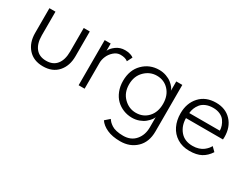

<svg xmlns="http://www.w3.org/2000/svg" viewBox="-67 -857 1936 1512"><g transform="rotate(30 901.0 -101.0)"><path d="M109 -195.5Q109 -121.5 141.8 -80Q174.5 -38.5 237.5 -38.5Q300.5 -38.5 333.2 -80Q366 -121.5 366 -195.5V-410.5H421V-185.5Q421 -97.5 372.5 -42.8Q324 12 237.5 12Q151.5 12 102.8 -42.8Q54 -97.5 54 -185.5V-410.5H109Z M611 0H556.5V-410.5H611V-345Q622 -371.5 656.5 -397Q691 -422.5 737 -422.5Q763.5 -422.5 784.8 -415.8Q806 -409 815 -400.5L791 -353.5Q768 -373 723.5 -373Q691.5 -373 664.5 -349.5Q637.5 -326 624.2 -295Q611 -264 611 -235.5Z M1059.5 219Q987.5 219 939 196.8Q890.5 174.5 867 139.5L908.5 103Q917 115.5 926 124.8Q935 134 952 145.5Q969 157 996 163.2Q1023 169.5 1058 169.5Q1128.5 169.5 1168.2 123Q1208 76.5 1208 7.5V-86Q1205.5 -75 1193.2 -59.2Q1181 -43.5 1161.5 -27Q1142 -10.5 1111.5 0.8Q1081 12 1047.5 12Q1005.5 12 968.2 -3Q931 -18 903 -45.2Q875 -72.5 858.5 -114Q842 -155.5 842 -205Q842 -304 901.5 -363.2Q961 -422.5 1047.5 -422.5Q1081 -422.5 1111.2 -411.8Q1141.5 -401 1161.2 -385.2Q1181 -369.5 1193.2 -353.5Q1205.5 -337.5 1207.5 -325V-410.5H1262.5V12Q1262.5 109.5 1205 164.2Q1147.5 219 1059.5 219ZM1054 -37Q1120.5 -37 1163.2 -83Q1206 -129 1206 -205Q1206 -280.5 1163.2 -327Q1120.5 -373.5 1054 -373.5Q991 -373.5 944 -326.8Q897 -280 897 -205Q897 -130 944 -83.5Q991 -37 1054 -37Z M1418 -198.5Q1418.5 -129 1458.2 -81.8Q1498 -34.5 1571.5 -34.5Q1601 -34.5 1626 -42.5Q1651 -50.5 1667.5 -63.5Q1684 -76.5 1694 -88.5Q1704 -100.5 1710.5 -113L1746 -78Q1716.5 -32.5 1675 -10.2Q1633.5 12 1568.5 12Q1504.5 12 1457.2 -17.5Q1410 -47 1386 -97Q1362 -147 1362 -210.5Q1362 -303 1416.5 -362.8Q1471 -422.5 1564.5 -422.5Q1651 -422.5 1703.2 -367Q1755.5 -311.5 1755.5 -221Q1755.5 -208.5 1754.5 -198.5ZM1698.5 -246Q1698 -268 1690.8 -289.2Q1683.5 -310.5 1669 -330.8Q1654.5 -351 1627.5 -363.5Q1600.5 -376 1565 -376Q1527.5 -376 1499.2 -364Q1471 -352 1455 -332Q1439 -312 1430.8 -290.8Q1422.5 -269.5 1420.5 -246Z"/></g></svg>

Font: League Spartan Light
Style: Regular
Weight: 277
Foundry: The League of Moveable Type
Version: Version 2.002